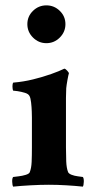

<svg xmlns="http://www.w3.org/2000/svg" viewBox="-20 -692 347 716"><path d="M226 -302V-142Q226 -115 227 -90Q228 -65 234 -50Q237 -44 247.5 -40Q258 -36 270.5 -34.5Q283 -33 289 -32Q293 -27 292.5 -14Q292 -1 289 4Q261 1 227 -1Q193 -3 162 -3Q131 -3 94.5 -1Q58 1 29 4Q26 -1 25.5 -14Q25 -27 29 -32Q36 -33 49.5 -34.5Q63 -36 76 -40Q89 -44 91 -50Q97 -65 98 -88Q99 -111 99 -142V-254Q99 -259 98.5 -275.5Q98 -292 96 -309.5Q94 -327 90 -334Q86 -342 72.5 -346Q59 -350 46 -352Q33 -354 29 -354Q28 -355 27 -362.5Q26 -370 27 -377Q28 -384 30 -384Q67 -387 103.5 -396Q140 -405 171 -416Q202 -427 220 -436Q225 -435 231 -428Q237 -421 237 -419Q235 -413 231.5 -393.5Q228 -374 227 -363Q226 -347 226 -327Q226 -307 226 -302ZM82 -602Q82 -631 103 -651.5Q124 -672 153 -672Q182 -672 203 -651.5Q224 -631 224 -602Q224 -573 203 -552Q182 -531 153 -531Q124 -531 103 -552Q82 -573 82 -602Z"/></svg>

Font: Amiri
Style: Bold
Weight: 700
Designer: Khaled Hosny
Version: Version 0.113